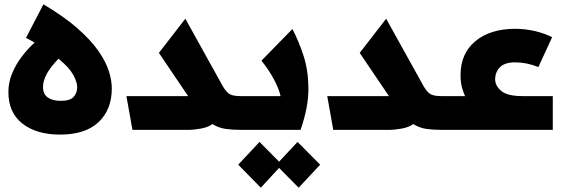

<svg xmlns="http://www.w3.org/2000/svg" viewBox="-20 -604 2640 893"><path d="M259 22Q150 22 84.5 -29Q19 -80 19 -176Q19 -221 36.5 -263Q54 -305 82 -341.5Q110 -378 141 -406Q122 -417 101 -428L182 -584Q278 -527 340 -472.5Q402 -418 437 -368Q472 -318 486 -274Q500 -230 500 -193Q500 -94 438.5 -36Q377 22 259 22ZM180 -199Q180 -166 202.5 -150.5Q225 -135 262 -135Q307 -135 323 -154Q339 -173 339 -198Q339 -223 320 -257Q301 -291 252 -331Q214 -291 197 -259.5Q180 -228 180 -199Z M596 0 568 -157H855L719 -358L842 -517L1018 -200Q1035 -172 1051.5 -164.5Q1068 -157 1099 -157H1109V0H1099Q1061 0 1029 -4.5Q997 -9 968 -27Q948 -12 914.5 -6Q881 0 855 0Z M1109 -157H1285Q1277 -192 1254 -235Q1231 -278 1196 -322L1340 -469Q1370 -412 1392 -344Q1414 -276 1414.5 -191.5Q1415 -107 1378 0H1109Q1079 0 1079 -78Q1079 -157 1109 -157ZM1193 269 1088 162 1187 56 1278 148 1364 56 1469 162 1369 269 1278 177Z M1530 0 1502 -157H1789L1653 -358L1776 -517L1952 -200Q1969 -172 1985.5 -164.5Q2002 -157 2033 -157H2043V0H2033Q1995 0 1963 -4.5Q1931 -9 1902 -27Q1882 -12 1848.5 -6Q1815 0 1789 0Z M2043 -157H2143Q2136 -171 2129 -196Q2122 -221 2122 -254Q2122 -356 2191.5 -413Q2261 -470 2376 -470Q2423 -470 2468 -459.5Q2513 -449 2548 -431L2484 -292Q2430 -314 2376 -314Q2327 -314 2305 -291Q2283 -268 2283 -235Q2283 -205 2311.5 -181Q2340 -157 2410 -157H2551V0H2043Q2013 0 2013 -78Q2013 -157 2043 -157Z"/></svg>

Font: Readex Pro
Style: Bold
Weight: 700
Designer: Bonnie Shaver-Troup, Thomas Jockin
Foundry: Lexend
Version: Version 1.203; ttfautohint (v1.8.3)